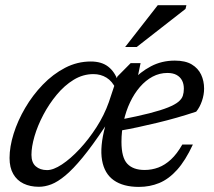

<svg xmlns="http://www.w3.org/2000/svg" viewBox="-20 -724 839 754"><path d="M518.5 -410.5 497.5 -405Q530 -441 572.5 -463.5Q615 -486 666.5 -486Q708 -486 733 -471Q758 -456 769.8 -431Q781.5 -406 781.5 -376Q781.5 -352 773 -327.2Q764.5 -302.5 750.5 -285.5Q713 -273 674.5 -262Q636 -251 597.5 -241.8Q559 -232.5 521.8 -224.5Q484.5 -216.5 449 -210.5L452 -254Q521 -267.5 566.8 -279.2Q612.5 -291 639.8 -302Q667 -313 680.5 -324.2Q694 -335.5 698 -348Q702 -360.5 702 -375.5Q702 -394.5 694.8 -408.2Q687.5 -422 673.2 -429.8Q659 -437.5 637.5 -437.5Q606.5 -437.5 579.2 -423Q552 -408.5 529.5 -382.5Q507 -356.5 490.8 -322.2Q474.5 -288 465.8 -248.2Q457 -208.5 457 -167Q457 -105 480 -80.8Q503 -56.5 548 -56.5Q576 -56.5 602 -66.2Q628 -76 651.5 -97.8Q675 -119.5 696 -156.5H737.5Q708 -93 675.2 -56.8Q642.5 -20.5 605.2 -5.2Q568 10 525.5 10Q464 10 427 -16Q390 -42 380.8 -94.8Q371.5 -147.5 393 -227.5L389 -221.5Q341.5 -150.5 304.2 -105.2Q267 -60 237 -35Q207 -10 181.8 -0.2Q156.5 9.5 133 9.5Q98.5 9.5 72.5 -3Q46.5 -15.5 32 -40.8Q17.5 -66 17.5 -103.5Q17.5 -147.5 33.5 -198.8Q49.5 -250 78.8 -300Q108 -350 148 -391.5Q188 -433 235.8 -457.8Q283.5 -482.5 336.5 -482.5Q379 -482.5 405 -462.2Q431 -442 444 -404L435 -375Q421 -405 398.2 -419Q375.5 -433 347 -433Q306 -433 269.5 -410.8Q233 -388.5 202.8 -352Q172.5 -315.5 150 -272.8Q127.5 -230 115.5 -188.8Q103.5 -147.5 103.5 -116Q103.5 -85.5 120.5 -70.8Q137.5 -56 165 -56Q189.5 -56 223.2 -78.2Q257 -100.5 292.5 -138.5Q328 -176.5 358.8 -224.2Q389.5 -272 407.5 -323L441 -423.5L493 -476H532ZM471.5 -539.5 599.5 -703.5H712L708.5 -689L517 -539.5Z"/></svg>

Font: Newsreader 11pt
Style: Italic
Weight: 400
Italic angle: -17°
Version: Version 1.003